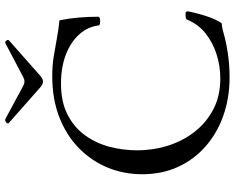

<svg xmlns="http://www.w3.org/2000/svg" viewBox="-103 -796 912 746"><g transform="rotate(-90 353.0 -423.0)"><path d="M425 13Q346 13 277.5 -11Q209 -35 157.5 -80Q106 -125 77.5 -187.5Q49 -250 49 -326Q49 -398 75 -461Q101 -524 150.5 -572.5Q200 -621 270.5 -648.5Q341 -676 430 -676Q471 -676 505.5 -670.5Q540 -665 574 -658.5Q608 -652 647 -648Q654 -614 657.5 -576Q661 -538 661 -498Q661 -492 652.5 -490.5Q644 -489 635.5 -490.5Q627 -492 627 -497Q622 -538 592.5 -571Q563 -604 514 -623Q465 -642 401 -642Q331 -642 281.5 -617Q232 -592 201 -549.5Q170 -507 156 -454.5Q142 -402 142 -346Q142 -283 160.5 -225Q179 -167 215 -121.5Q251 -76 302.5 -49.5Q354 -23 421 -23Q469 -23 515 -37.5Q561 -52 597 -81Q633 -110 650 -153Q651 -157 664 -158Q677 -159 680 -156Q682 -153 682 -148Q671 -98 660 -67.5Q649 -37 636 -18Q628 -17 619 -15.5Q610 -14 596 -10Q562 0 517 6.5Q472 13 425 13ZM409 -712Q398 -712 386 -723L249 -844Q243 -848 250 -854.5Q257 -861 264 -858L392 -789Q401 -784 409 -784Q418 -784 427 -789L558 -858Q563 -861 568 -854.5Q573 -848 569 -844L432 -723Q420 -712 409 -712Z"/></g></svg>

Font: Junicode SmExp
Style: Regular
Weight: 400
Width: 6
Designer: Peter S. Baker
Version: Version 2.205; ttfautohint (v1.8.4)